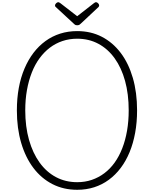

<svg xmlns="http://www.w3.org/2000/svg" viewBox="-20 -1702 1397 1741"><path d="M680 19Q556 19 455.5 -32.5Q355 -84 283 -179Q211 -274 172 -406.5Q133 -539 133 -701Q133 -810 150.5 -905Q168 -1000 202 -1080Q236 -1160 283.5 -1222.5Q331 -1285 392 -1329.5Q453 -1374 525.5 -1397Q598 -1420 680 -1420Q804 -1420 903.5 -1368.5Q1003 -1317 1074.5 -1222.5Q1146 -1128 1184.5 -995.5Q1223 -863 1223 -701Q1223 -593 1205.5 -497.5Q1188 -402 1155 -322Q1122 -242 1074.5 -179Q1027 -116 966.5 -71.5Q906 -27 834 -4Q762 19 680 19ZM680 -50Q751 -50 812.5 -71Q874 -92 926.5 -131.5Q979 -171 1019.5 -227.5Q1060 -284 1088.5 -357Q1117 -430 1132 -516.5Q1147 -603 1147 -701Q1147 -849 1114 -968.5Q1081 -1088 1019.5 -1173.5Q958 -1259 872 -1305Q786 -1351 680 -1351Q609 -1351 546.5 -1330Q484 -1309 432 -1269.5Q380 -1230 338.5 -1173.5Q297 -1117 268.5 -1044.5Q240 -972 224.5 -886Q209 -800 209 -701Q209 -554 243 -434Q277 -314 339 -228Q401 -142 487.5 -96Q574 -50 680 -50ZM851 -1682Q860 -1682 869.5 -1672.5Q879 -1663 879 -1653Q879 -1651 878.5 -1647.5Q878 -1644 874 -1639L714 -1489Q708 -1483 701 -1478Q694 -1473 680 -1473Q666 -1473 659.5 -1478Q653 -1483 646 -1490L485 -1639Q480 -1644 479.5 -1647.5Q479 -1651 479 -1653Q479 -1663 489 -1672.5Q499 -1682 508 -1682Q513 -1682 518 -1679Q523 -1676 529 -1672L680 -1555L830 -1672Q836 -1676 840.5 -1679Q845 -1682 851 -1682Z"/></svg>

Font: Playwrite BE WAL Light
Style: Regular
Weight: 300
Version: Version 1.002